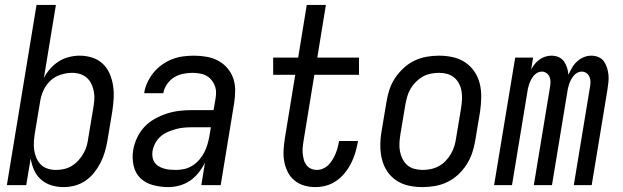

<svg xmlns="http://www.w3.org/2000/svg" viewBox="-20 -755 2540 783"><path d="M239 8Q213 8 189 0.5Q165 -7 147 -23Q129 -39 119 -61.5Q109 -84 105 -109L87 0H8L129 -735H208L159 -437Q169 -457 184.5 -474.5Q200 -492 219.5 -504.5Q239 -517 261.5 -522.5Q284 -528 305 -528Q332 -528 356.5 -520Q381 -512 399 -495Q417 -478 427 -455Q437 -432 441 -406.5Q445 -381 443.5 -354Q442 -327 438 -301L418 -181Q414 -158 407.5 -135.5Q401 -113 390 -91.5Q379 -70 364 -51Q349 -32 328.5 -18Q308 -4 285 2Q262 8 239 8ZM208 -62Q224 -62 240.5 -65.5Q257 -69 272 -78Q287 -87 299 -100Q311 -113 320 -128.5Q329 -144 333.5 -160Q338 -176 340 -192L360 -312Q363 -329 364.5 -346.5Q366 -364 363 -380.5Q360 -397 353 -412Q346 -427 334.5 -437.5Q323 -448 307 -453Q291 -458 274 -458Q251 -458 226.5 -450Q202 -442 184 -424.5Q166 -407 156 -383.5Q146 -360 143 -337L123 -217Q120 -199 118.5 -181Q117 -163 119 -146Q121 -129 127.5 -113Q134 -97 145.5 -85Q157 -73 173.5 -67.5Q190 -62 208 -62Z M667 8Q635 8 604.5 0Q574 -8 553 -28Q532 -48 525 -79Q518 -110 523 -142Q527 -167 538.5 -192Q550 -217 568.5 -237Q587 -257 611.5 -270.5Q636 -284 661 -292Q686 -300 711.5 -303Q737 -306 763 -306H851L858 -347Q859 -353 860 -360Q861 -367 861 -373Q862 -392 854.5 -409Q847 -426 834 -437.5Q821 -449 803 -453.5Q785 -458 766 -458Q747 -458 727 -454Q707 -450 690 -439.5Q673 -429 661 -411.5Q649 -394 646 -375H568Q571 -397 581 -418.5Q591 -440 606 -458.5Q621 -477 640.5 -491Q660 -505 682 -513.5Q704 -522 726.5 -525Q749 -528 771 -528Q797 -528 822.5 -523.5Q848 -519 869.5 -507.5Q891 -496 907 -477.5Q923 -459 931 -436Q939 -413 939 -387Q939 -361 935 -335L880 0H801L816 -92Q805 -70 790 -51Q775 -32 755.5 -18.5Q736 -5 712.5 1.5Q689 8 667 8ZM699 -62Q715 -62 732.5 -66Q750 -70 765.5 -80Q781 -90 793 -104Q805 -118 813 -133.5Q821 -149 826 -166Q831 -183 834 -200L840 -236H763Q747 -236 730 -234.5Q713 -233 697 -228.5Q681 -224 664.5 -217Q648 -210 635 -198.5Q622 -187 613.5 -171.5Q605 -156 602 -139Q600 -127 602 -114.5Q604 -102 610.5 -92.5Q617 -83 627 -77Q637 -71 649 -67.5Q661 -64 673.5 -63Q686 -62 699 -62Z M1266 8Q1242 8 1220 1.5Q1198 -5 1180.5 -19.5Q1163 -34 1153 -54.5Q1143 -75 1139 -97.5Q1135 -120 1136.5 -144Q1138 -168 1142 -193L1184 -450H1094V-520H1196L1231 -735H1309L1274 -520H1444V-450H1262L1218 -181Q1216 -168 1214.5 -155Q1213 -142 1214.5 -129Q1216 -116 1219 -104Q1222 -92 1229.5 -82Q1237 -72 1248.5 -67Q1260 -62 1273 -62Q1285 -62 1297.5 -67.5Q1310 -73 1319.5 -82.5Q1329 -92 1336 -103.5Q1343 -115 1348 -127Q1353 -139 1356.5 -151.5Q1360 -164 1362 -176L1363 -180H1440L1439 -174Q1435 -152 1428.5 -130.5Q1422 -109 1411.5 -88.5Q1401 -68 1386 -49.5Q1371 -31 1351.5 -17.5Q1332 -4 1310 2Q1288 8 1266 8Z M1703 8Q1674 8 1646.5 2Q1619 -4 1596.5 -19Q1574 -34 1559 -56.5Q1544 -79 1537.5 -106Q1531 -133 1531 -161.5Q1531 -190 1536 -219L1556 -339Q1560 -364 1568 -389Q1576 -414 1591 -436.5Q1606 -459 1626 -477.5Q1646 -496 1670 -507.5Q1694 -519 1719.5 -523.5Q1745 -528 1770 -528Q1799 -528 1826.5 -522Q1854 -516 1876.5 -501Q1899 -486 1914.5 -463.5Q1930 -441 1936.5 -414Q1943 -387 1942.5 -358.5Q1942 -330 1938 -301L1918 -181Q1914 -156 1905.5 -131Q1897 -106 1882.5 -83.5Q1868 -61 1848 -42.5Q1828 -24 1804 -12.5Q1780 -1 1754 3.5Q1728 8 1703 8ZM1704 -62Q1720 -62 1737 -65.5Q1754 -69 1769.5 -77.5Q1785 -86 1797.5 -99Q1810 -112 1819 -127.5Q1828 -143 1833 -159.5Q1838 -176 1840 -192L1860 -312Q1863 -330 1864 -347.5Q1865 -365 1862.5 -381.5Q1860 -398 1852.5 -413Q1845 -428 1832.5 -438.5Q1820 -449 1804 -453.5Q1788 -458 1770 -458Q1754 -458 1736.5 -454.5Q1719 -451 1704 -442.5Q1689 -434 1676 -421Q1663 -408 1654 -392.5Q1645 -377 1640.5 -360.5Q1636 -344 1633 -328L1613 -208Q1610 -190 1609 -172.5Q1608 -155 1611 -138.5Q1614 -122 1621.5 -107Q1629 -92 1641 -81.5Q1653 -71 1669.5 -66.5Q1686 -62 1704 -62Z M1995 0 2081 -520H2154L2146 -471Q2152 -483 2160.5 -493.5Q2169 -504 2180 -512Q2191 -520 2203.5 -524Q2216 -528 2229 -528Q2245 -528 2258.5 -522Q2272 -516 2280 -504.5Q2288 -493 2292.5 -479Q2297 -465 2298 -450Q2305 -465 2313 -479Q2321 -493 2333.5 -504.5Q2346 -516 2361 -522Q2376 -528 2392 -528Q2407 -528 2421 -522Q2435 -516 2443 -504.5Q2451 -493 2455.5 -478.5Q2460 -464 2461.5 -449Q2463 -434 2461 -418.5Q2459 -403 2457 -388L2393 0H2320L2386 -400Q2388 -411 2388 -421.5Q2388 -432 2384 -441.5Q2380 -451 2371.5 -457Q2363 -463 2352 -463Q2343 -463 2334.5 -458.5Q2326 -454 2319.5 -446Q2313 -438 2308.5 -429.5Q2304 -421 2301 -412Q2298 -403 2296 -394Q2294 -385 2293 -376L2231 0H2157L2223 -400Q2225 -411 2225 -421.5Q2225 -432 2221 -441.5Q2217 -451 2208.5 -457Q2200 -463 2190 -463Q2180 -463 2171.5 -458.5Q2163 -454 2156.5 -446Q2150 -438 2145.5 -429.5Q2141 -421 2138 -412Q2135 -403 2133 -394Q2131 -385 2130 -376L2068 0Z"/></svg>

Font: Iosevka Oblique
Style: Regular
Weight: 400
Italic angle: -9°
Monospace: yes
Designer: Belleve Invis
Foundry: Belleve Invis
Version: Version 32.5.0; ttfautohint (v1.8.4)